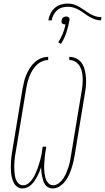

<svg xmlns="http://www.w3.org/2000/svg" viewBox="-20 -1056 593 1084"><path d="M277 8Q264 8 252.5 2Q241 -4 234.5 -14Q228 -24 224 -36Q220 -48 217.5 -60.5Q215 -73 213.5 -86Q212 -99 212 -112Q208 -99 202.5 -86Q197 -73 190.5 -60.5Q184 -48 176 -36Q168 -24 157.5 -14Q147 -4 134 2Q121 8 107 8Q91 8 78.5 -0.5Q66 -9 59 -22Q52 -35 48 -50Q44 -65 42.5 -80.5Q41 -96 41 -112Q41 -128 42 -144Q43 -160 45 -176Q47 -192 50 -208L107 -553Q111 -573 115.5 -593.5Q120 -614 128.5 -633.5Q137 -653 148.5 -671.5Q160 -690 176 -704.5Q192 -719 212 -727Q232 -735 252 -735V-717Q234 -717 216.5 -709Q199 -701 185 -687Q171 -673 161.5 -656.5Q152 -640 145 -622Q138 -604 134 -586Q130 -568 127 -550L70 -205Q67 -191 65 -177Q63 -163 62 -149Q61 -135 60.5 -121Q60 -107 61 -93Q62 -79 64 -65.5Q66 -52 71 -40Q76 -28 86 -19Q96 -10 111 -10Q126 -10 139.5 -20Q153 -30 162 -43.5Q171 -57 178 -71.5Q185 -86 190.5 -100.5Q196 -115 200.5 -130Q205 -145 209 -160Q213 -175 215.5 -190Q218 -205 220 -221L221 -228H241L240 -221Q238 -208 236 -196Q234 -184 233 -172Q232 -160 231 -148Q230 -136 229.5 -124Q229 -112 229.5 -100.5Q230 -89 231.5 -77Q233 -65 236 -54Q239 -43 244.5 -33Q250 -23 259 -16.5Q268 -10 280 -10Q297 -10 312.5 -22Q328 -34 338 -49.5Q348 -65 355 -82Q362 -99 367.5 -116Q373 -133 376 -150Q379 -167 382 -185L439 -530Q443 -549 445 -569Q447 -589 447 -608Q447 -627 443.5 -646Q440 -665 431 -681Q422 -697 406.5 -707Q391 -717 371 -717V-735Q393 -735 412.5 -725Q432 -715 443 -697.5Q454 -680 459 -659Q464 -638 465.5 -616Q467 -594 465 -571.5Q463 -549 459 -527L402 -182Q399 -162 394.5 -143Q390 -124 383.5 -104.5Q377 -85 368.5 -66.5Q360 -48 347 -31.5Q334 -15 315.5 -3.5Q297 8 277 8ZM272 -941H253Q256 -960 264.5 -978.5Q273 -997 289 -1011Q305 -1025 324.5 -1030.5Q344 -1036 363 -1036Q381 -1036 398 -1030.5Q415 -1025 429.5 -1016Q444 -1007 458 -997.5Q472 -988 486.5 -979Q501 -970 518 -964.5Q535 -959 553 -959L550 -941Q532 -941 515.5 -947Q499 -953 484.5 -961.5Q470 -970 456.5 -980Q443 -990 428.5 -998.5Q414 -1007 397.5 -1012.5Q381 -1018 363 -1018Q347 -1018 331 -1013.5Q315 -1009 302.5 -998Q290 -987 282 -971.5Q274 -956 272 -941ZM324 -808 309 -817Q324 -841 334.5 -866.5Q345 -892 350 -919Q349 -919 348 -918.5Q347 -918 346 -918Q342 -918 338 -919.5Q334 -921 331 -924Q328 -927 327.5 -931.5Q327 -936 328 -941Q329 -945 330.5 -949.5Q332 -954 336 -957Q340 -960 345 -961.5Q350 -963 354 -963Q358 -963 362 -961.5Q366 -960 369 -957Q372 -954 372.5 -949.5Q373 -945 372 -941Q366 -907 355 -873Q344 -839 324 -808Z"/></svg>

Font: Iosevka Term Curly Thin
Style: Italic
Weight: 100
Italic angle: -9°
Designer: Belleve Invis
Foundry: Belleve Invis
Version: Version 32.3.0